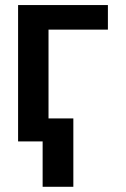

<svg xmlns="http://www.w3.org/2000/svg" viewBox="-20 -548 487 744"><path d="M398.1 -528.4V-433.2H168V0H50.1V-528.4ZM264.2 -89.1V175.8H145.2V-89.1Z"/></svg>

Font: Interface Medium
Style: Regular
Weight: 500
Designer: Rasmus Andersson
Foundry: rsms
Version: Version 1.8